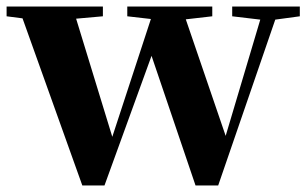

<svg xmlns="http://www.w3.org/2000/svg" viewBox="-29 -566 942 588"><path d="M682.1 -516.1V-545.9H889.2V-516.1L814 -505.9L639.2 2H569.8L435.1 -395L291 2H223.1L40 -509.8L-8.8 -516.1V-545.9H286.1V-516.1L204.1 -508.8L314.9 -147L433.1 -507.8L360.8 -516.1V-545.9H621.1V-516.1L540 -506.8L662.1 -149.9L768.1 -505.9Z"/></svg>

Font: Source Han Serif TW Heavy
Style: Regular
Weight: 900
Designer: Ryoko NISHIZUKA Ë•øÂ°öÊ∂ºÂ≠ê (kana & ideographs); Frank Grie√ühammer (Latin, Greek & Cyrillic); Wenlong ZHANG Âº†ÊñáÈæô 
Foundry: Adobe
Version: Version 2.003;hotconv 1.1.1;makeotfexe 2.6.0